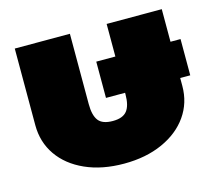

<svg xmlns="http://www.w3.org/2000/svg" viewBox="-84 -638 849 757"><g transform="rotate(-15 340.5 -260.0)"><path d="M35 -222V-535H260V-248Q260 -202 276.5 -180.5Q293 -159 335 -159Q376 -159 393 -180.5Q410 -202 410 -248V-254H332V-402H410V-535H635V-402H676V-254H635V-222Q635 -153 597.5 -99.5Q560 -46 492 -15.5Q424 15 335 15Q245 15 177 -15.5Q109 -46 72 -99.5Q35 -153 35 -222Z"/></g></svg>

Font: Prompt Black
Style: Regular
Weight: 900
Designer: Katatrad Team
Foundry: CadsonDemak
Version: Version 1.001